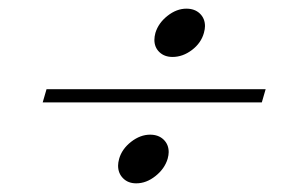

<svg xmlns="http://www.w3.org/2000/svg" viewBox="-20 -574 676 439"><path d="M406.2 -554.2Q425.3 -554.2 437 -543Q448.7 -531.7 448.7 -514.2Q448.7 -507.8 446.3 -499Q439.9 -475.6 418.9 -459.7Q397.9 -443.8 374.5 -443.8Q356 -443.8 344.5 -454.8Q333 -465.8 333 -482.9Q333 -490.2 335.4 -499Q342.3 -521.5 363 -537.8Q383.8 -554.2 406.2 -554.2ZM587.4 -370.1 578.6 -339.8H77.6L86.4 -370.1ZM323.2 -266.1Q342.3 -266.1 354 -254.9Q365.7 -243.7 365.7 -226.1Q365.7 -219.7 363.3 -210.9Q356.4 -188 335.4 -171.4Q314.5 -154.8 291.5 -154.8Q272.9 -154.8 261.5 -166.3Q250 -177.7 250 -195.3Q250 -202.1 252.4 -210.9Q258.8 -233.4 279.8 -249.8Q300.8 -266.1 323.2 -266.1Z"/></svg>

Font: TypoPRO Playfair Display SC
Style: Bold Italic
Weight: 700
Italic angle: -14.9847°
Designer: Claus Eggers Sørensen
Foundry: Claus Eggers Sørensen
Version: Version 1.004;PS 001.004;hotconv 1.0.70;makeotf.lib2.5.58329